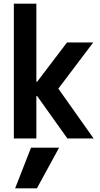

<svg xmlns="http://www.w3.org/2000/svg" viewBox="-20 -750 540 1040"><path d="M180 270H62L148 50H300ZM55 0V-730H177V-307H181L343 -520H485L296 -270L487 0H345L181 -230H177V0Z"/></svg>

Font: M PLUS Code Latin SemiBold
Style: Regular
Weight: 600
Designer: Coji Morishita
Foundry: UNDERFOREST DESIGN
Version: Version 1.002; ttfautohint (v1.8.3)